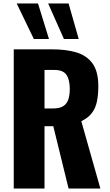

<svg xmlns="http://www.w3.org/2000/svg" viewBox="-20 -1097 640 1117"><path d="M60 0V-810H283Q365 -810 425 -792Q485 -774 518.5 -727.5Q552 -681 552 -596Q552 -546 544 -507Q536 -468 514.5 -439.5Q493 -411 453 -392L564 0H379L290 -363H239V0ZM239 -466H289Q327 -466 348 -479.5Q369 -493 377.5 -518.5Q386 -544 386 -580Q386 -632 367 -661Q348 -690 297 -690H239ZM177 -870 77 -1077H201L265 -870ZM352 -870 260 -1077H379L438 -870Z"/></svg>

Font: Oswald
Style: Bold
Weight: 700
Designer: Vernon Adams
Foundry: Vernon Adams
Version: Version 4.103;gftools[0.9.33.dev8+g029e19f]